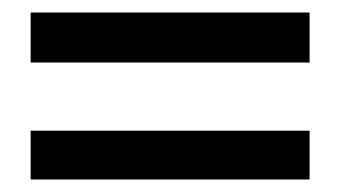

<svg xmlns="http://www.w3.org/2000/svg" viewBox="-20 -488 544 307"><path d="M475 -388H29V-468H475ZM475 -201H29V-279H475Z"/></svg>

Font: UN Bangla
Style: Bold
Weight: 700
Designer: Desinged by Rajon, Unicode developed by Rashed (IMGN)
Version: Version 2.001;March 19, 2023;FontCreator 14.0.0.2901 64-bit